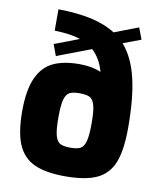

<svg xmlns="http://www.w3.org/2000/svg" viewBox="-86 -831 746 904"><g transform="rotate(10 287.5 -379.5)"><path d="M540 -270Q540 -164 516.5 -105Q493 -46 438.5 -20.5Q384 5 287 5Q193 5 138.5 -20.5Q84 -46 59.5 -104Q35 -162 35 -262Q35 -364 61.5 -422Q88 -480 137.5 -503.5Q187 -527 263 -527Q323 -527 366 -508Q349 -570 309 -607L146 -545L126 -599L244 -644Q197 -660 120 -662V-764Q211 -763 278.5 -748Q346 -733 394 -702L509 -746L530 -691L445 -659Q495 -602 517.5 -508Q540 -414 540 -271ZM367 -263Q367 -321 359.5 -348Q352 -375 336 -383.5Q320 -392 287 -392Q255 -392 239 -383.5Q223 -375 215.5 -348Q208 -321 208 -263Q208 -204 215.5 -176.5Q223 -149 239 -140.5Q255 -132 287 -132Q320 -132 336 -140.5Q352 -149 359.5 -176.5Q367 -204 367 -263Z"/></g></svg>

Font: Exo ExtraBold
Style: Regular
Weight: 800
Designer: Natanael Gama
Foundry: Natanael Gama
Version: Version 1.500